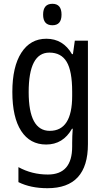

<svg xmlns="http://www.w3.org/2000/svg" viewBox="-20 -751 555 1011"><path d="M207 -674Q207 -618 256 -618Q304 -618 304 -674Q304 -731 256 -731Q207 -731 207 -674ZM360 -269V-246Q360 -62 242 -62Q131 -62 131 -266Q131 -474 240 -474Q302 -474 331 -425.5Q360 -377 360 -269ZM45 -267Q45 -133 91.5 -61.5Q138 10 223 10Q312 10 359 -73H363Q360 -35 360 2V21Q360 168 232 168Q148 168 77 129V208Q141 240 230 240Q443 240 443 8V-537H374L364 -466H359Q312 -547 224 -547Q140 -547 92.5 -473.5Q45 -400 45 -267Z"/></svg>

Font: Noto Sans Display SemiCondensed
Style: Regular
Weight: 400
Width: 4
Designer: Monotype Design team
Foundry: Monotype Imaging Inc.
Version: 1.000